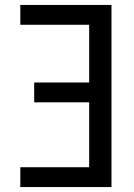

<svg xmlns="http://www.w3.org/2000/svg" viewBox="-20 -755 540 775"><path d="M62 0V-80H340V-342H118V-422H340V-655H62V-735H430V0Z"/></svg>

Font: Iosevka SS10 Medium
Style: Regular
Weight: 500
Monospace: yes
Designer: Belleve Invis
Foundry: Belleve Invis
Version: Version 28.0.6; ttfautohint (v1.8.4)